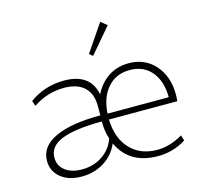

<svg xmlns="http://www.w3.org/2000/svg" viewBox="-106 -851 1054 982"><g transform="rotate(-15 421.0 -360.0)"><path d="M425 -571 407 -586 505 -730 538 -704ZM210 10Q142 10 100 -24Q58 -58 58 -113Q58 -189 142.5 -228.5Q227 -268 382 -268V-319Q382 -383 345 -417.5Q308 -452 238 -452Q150 -452 74 -401L64 -429Q145 -488 248 -488Q386 -488 409 -372Q436 -427 482.5 -457.5Q529 -488 590 -488Q677 -488 730 -427Q783 -366 783 -272Q783 -254 781 -236H419Q422 -136 476 -79Q530 -22 619 -22Q686 -22 754 -62L763 -33Q695 10 615 10Q463 10 406 -113Q382 -56 329.5 -23Q277 10 210 10ZM586 -453Q514 -453 469.5 -403Q425 -353 420 -267H744Q744 -351 702 -402Q660 -453 586 -453ZM99 -119Q99 -76 132.5 -50.5Q166 -25 221 -25Q283 -25 330 -57Q377 -89 395 -142Q381 -186 381 -236Q236 -235 167.5 -207Q99 -179 99 -119Z"/></g></svg>

Font: Cantarell Light
Style: Regular
Weight: 300
Designer: Dave Crossland, Nikolaus Waxweiler, Florian Fecher, Jacques Le Bailly, Eben Sorkin, Alexei Vanyashin, Alexios Zavras, Em
Version: Version 0.303